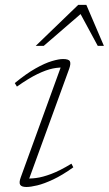

<svg xmlns="http://www.w3.org/2000/svg" viewBox="-20 -736 434 766"><path d="M63 -29 227 -480.5 238.5 -466Q217.5 -468 191.2 -462.8Q165 -457.5 130 -440.8Q95 -424 47.5 -390.5L39 -404.5Q84.5 -442 121.8 -463Q159 -484 186.8 -492.2Q214.5 -500.5 231.5 -500.5Q254 -500.5 258.8 -491.5Q263.5 -482.5 256 -461.5L90.5 -7L78.5 -24.5Q98 -22.5 123.8 -25.8Q149.5 -29 184.2 -42Q219 -55 265 -83L272.5 -68.5Q228.5 -37 192.2 -20Q156 -3 129 3.5Q102 10 85.5 10Q66 10 60.5 1.2Q55 -7.5 63 -29ZM122.5 -553 292 -716.5H324.5L394.5 -553H370L296.5 -689H312L154.5 -553Z"/></svg>

Font: Newsreader 9pt ExtraLight
Style: Italic
Weight: 250
Italic angle: -17°
Designer: Hugues Gentile
Foundry: Production Type
Version: Version 1.003